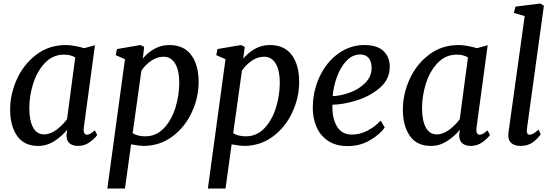

<svg xmlns="http://www.w3.org/2000/svg" viewBox="-20 -826 3171 1100"><path d="M459 -83Q459 -68 464.5 -61Q470 -54 479 -54Q495 -54 523 -79L537 -53Q526 -35 495.5 -12.5Q465 10 427 10Q396 10 378 -5.5Q360 -21 361 -54L365 -83Q333 -44 290.5 -17Q248 10 199 10Q118 10 78 -47.5Q38 -105 38 -199Q38 -285 76 -370.5Q114 -456 187 -512Q260 -568 358 -568Q381 -568 410 -562.5Q439 -557 463 -550L524 -567L460 -94Q459 -90 459 -83ZM347 -513Q283 -513 238 -466Q193 -419 170.5 -348.5Q148 -278 148 -207Q148 -135 169.5 -95.5Q191 -56 233 -56Q268 -56 303.5 -82.5Q339 -109 364 -143L411 -497Q385 -513 347 -513Z M950 -568Q1033 -568 1075.5 -511Q1118 -454 1118 -356Q1118 -268 1079 -183Q1040 -98 967.5 -44Q895 10 801 10Q783 10 731 1L696 254H595L696 -487L643 -510L650 -545L785 -568L806 -557L798 -490Q824 -523 863.5 -545.5Q903 -568 950 -568ZM813 -45Q875 -45 919 -91.5Q963 -138 985 -209Q1007 -280 1007 -353Q1007 -422 983.5 -461.5Q960 -501 918 -501Q879 -501 845 -477Q811 -453 790 -421L740 -63Q768 -45 813 -45Z M1526 -568Q1609 -568 1651.5 -511Q1694 -454 1694 -356Q1694 -268 1655 -183Q1616 -98 1543.5 -44Q1471 10 1377 10Q1359 10 1307 1L1272 254H1171L1272 -487L1219 -510L1226 -545L1361 -568L1382 -557L1374 -490Q1400 -523 1439.5 -545.5Q1479 -568 1526 -568ZM1389 -45Q1451 -45 1495 -91.5Q1539 -138 1561 -209Q1583 -280 1583 -353Q1583 -422 1559.5 -461.5Q1536 -501 1494 -501Q1455 -501 1421 -477Q1387 -453 1366 -421L1316 -63Q1344 -45 1389 -45Z M1972 11Q1904 11 1859 -19.5Q1814 -50 1793 -99.5Q1772 -149 1772 -206Q1772 -303 1811 -386.5Q1850 -470 1918 -519Q1986 -568 2068 -568Q2140 -568 2176.5 -534Q2213 -500 2213 -444Q2213 -372 2157 -323.5Q2101 -275 2024 -251Q1947 -227 1885 -226Q1881 -155 1908.5 -105Q1936 -55 1996 -55Q2041 -55 2083.5 -76.5Q2126 -98 2161 -135L2184 -96Q2158 -57 2100.5 -23Q2043 11 1972 11ZM1886 -275Q1934 -277 1986.5 -296.5Q2039 -316 2074 -352.5Q2109 -389 2109 -436Q2109 -474 2092 -494Q2075 -514 2044 -514Q1999 -514 1964.5 -477Q1930 -440 1910 -384.5Q1890 -329 1886 -275Z M2709 -83Q2709 -68 2714.5 -61Q2720 -54 2729 -54Q2745 -54 2773 -79L2787 -53Q2776 -35 2745.5 -12.5Q2715 10 2677 10Q2646 10 2628 -5.5Q2610 -21 2611 -54L2615 -83Q2583 -44 2540.5 -17Q2498 10 2449 10Q2368 10 2328 -47.5Q2288 -105 2288 -199Q2288 -285 2326 -370.5Q2364 -456 2437 -512Q2510 -568 2608 -568Q2631 -568 2660 -562.5Q2689 -557 2713 -550L2774 -567L2710 -94Q2709 -90 2709 -83ZM2597 -513Q2533 -513 2488 -466Q2443 -419 2420.5 -348.5Q2398 -278 2398 -207Q2398 -135 2419.5 -95.5Q2441 -56 2483 -56Q2518 -56 2553.5 -82.5Q2589 -109 2614 -143L2661 -497Q2635 -513 2597 -513Z M2998 -78Q2998 -54 3014 -54Q3033 -54 3065 -83L3078 -57Q3064 -35 3035 -12.5Q3006 10 2962 10Q2930 10 2911 -5Q2892 -20 2892 -52Q2892 -58 2893.5 -70Q2895 -82 2896 -87L2986 -734L2924 -752L2933 -788L3075 -806L3096 -793L2999 -89Q2998 -85 2998 -78Z"/></svg>

Font: Koeln Type Serif
Style: Italic
Weight: 400
Italic angle: -8°
Designer: Eben Sorkin
Foundry: Eben Sorkin
Version: Version 2.002